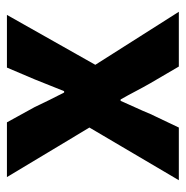

<svg xmlns="http://www.w3.org/2000/svg" viewBox="-11 -525 536 554"><g transform="rotate(-90 257.0 -248.0)"><path d="M14 0 166 -258 23 -496H181L225 -416Q235 -395 245.5 -373.5Q256 -352 267 -331H271Q279 -352 288 -373.5Q297 -395 305 -416L339 -496H491L347 -241L500 0H342L294 -82Q282 -103 270.5 -125Q259 -147 247 -168H243Q234 -147 224 -125.5Q214 -104 205 -82L166 0Z"/></g></svg>

Font: Giro Regular
Style: Bold
Weight: 700
Designer: Paul D. Hunt
Foundry: Adobe Systems Incorporated
Version: Version 1.000;PS 1.0;hotconv 1.0.88;makeotf.lib2.5.647800